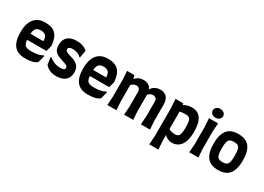

<svg xmlns="http://www.w3.org/2000/svg" viewBox="-13 -1767 4015 2924"><g transform="rotate(30 1995.0 -305.0)"><path d="M39 -301Q39 -452 104.5 -534Q170 -616 297 -616Q422 -616 482.5 -553Q543 -490 553 -354L526 -249H185Q189 -200 204 -174Q219 -148 247.5 -138Q276 -128 327 -128Q394 -128 446.5 -140Q499 -152 518 -171L535 -162L504 -40Q466 -11 418 0.5Q370 12 297 12Q163 12 101 -67Q39 -146 39 -301ZM411 -354Q411 -417 384 -447.5Q357 -478 301 -478Q242 -478 215.5 -450.5Q189 -423 184 -354Z M646 -72 627 -198 641 -202Q679 -169 728 -150Q777 -131 826 -131Q875 -131 894.5 -140.5Q914 -150 914 -174Q914 -196 889.5 -211Q865 -226 804 -244Q742 -262 707 -284Q672 -306 656 -339.5Q640 -373 640 -424Q640 -515 694.5 -564Q749 -613 849 -613Q910 -613 956.5 -597.5Q1003 -582 1040 -549L1018 -423L1003 -419Q987 -445 945.5 -460Q904 -475 862 -475Q784 -475 784 -431Q784 -406 805.5 -392Q827 -378 889 -361Q977 -337 1017.5 -294.5Q1058 -252 1058 -180Q1058 -88 1002 -39Q946 10 845 10Q777 10 733.5 -8.5Q690 -27 646 -72Z M1142 -301Q1142 -452 1207.5 -534Q1273 -616 1400 -616Q1525 -616 1585.5 -553Q1646 -490 1656 -354L1629 -249H1288Q1292 -200 1307 -174Q1322 -148 1350.5 -138Q1379 -128 1430 -128Q1497 -128 1549.5 -140Q1602 -152 1621 -171L1638 -162L1607 -40Q1569 -11 1521 0.5Q1473 12 1400 12Q1266 12 1204 -67Q1142 -146 1142 -301ZM1514 -354Q1514 -417 1487 -447.5Q1460 -478 1404 -478Q1345 -478 1318.5 -450.5Q1292 -423 1287 -354Z M2340 -150V-407Q2340 -440 2321.5 -459.5Q2303 -479 2272 -479Q2222 -479 2185 -437V-434V-150L2195 0H2035L2045 -150V-407Q2045 -440 2026.5 -459.5Q2008 -479 1977 -479Q1927 -479 1890 -437V-150L1900 0H1740L1750 -150V-455L1740 -600H1870L1886 -540Q1941 -607 2034 -607Q2082 -607 2117 -586Q2152 -565 2169 -524Q2225 -607 2329 -607Q2399 -607 2439.5 -563Q2480 -519 2480 -434V-150L2490 0H2330Z M3089 -301Q3089 -151 3032.5 -71.5Q2976 8 2871 8Q2837 8 2799 -10Q2761 -28 2743 -55V50L2753 200H2593L2603 50V-451L2593 -600H2730L2735 -572Q2759 -591 2797.5 -601.5Q2836 -612 2881 -612Q2984 -612 3036.5 -536Q3089 -460 3089 -301ZM2945 -301Q2945 -373 2936 -409.5Q2927 -446 2905 -460Q2883 -474 2841 -474Q2776 -474 2743 -461V-156Q2760 -144 2791.5 -135.5Q2823 -127 2851 -127Q2888 -127 2908 -142.5Q2928 -158 2936.5 -195Q2945 -232 2945 -301Z M3171 -732Q3171 -767 3197.5 -788.5Q3224 -810 3262 -810Q3300 -810 3326.5 -788.5Q3353 -767 3353 -732Q3353 -698 3326.5 -676.5Q3300 -655 3262 -655Q3224 -655 3197.5 -676.5Q3171 -698 3171 -732ZM3191 -150V-455L3181 -600H3341L3331 -455V-150L3341 0H3181Z M3435 -301Q3435 -458 3496.5 -537Q3558 -616 3693 -616Q3828 -616 3889.5 -537Q3951 -458 3951 -301Q3951 -144 3889.5 -64Q3828 16 3693 16Q3558 16 3496.5 -64Q3435 -144 3435 -301ZM3807 -300Q3807 -372 3797.5 -409.5Q3788 -447 3764 -462.5Q3740 -478 3693 -478Q3646 -478 3622 -462.5Q3598 -447 3588.5 -409.5Q3579 -372 3579 -300Q3579 -228 3588.5 -190.5Q3598 -153 3622 -137.5Q3646 -122 3693 -122Q3740 -122 3764 -137.5Q3788 -153 3797.5 -190.5Q3807 -228 3807 -300Z"/></g></svg>

Font: Farro
Style: Bold
Weight: 700
Designer: Aceler Chua
Foundry: Grayscale Limited
Version: Version 1.101